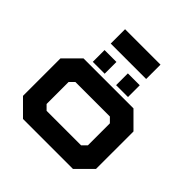

<svg xmlns="http://www.w3.org/2000/svg" viewBox="-217 -1033 1211 1211"><g transform="rotate(45 388.0 -428.0)"><path d="M165.5 0 62.5 -103V-437L165.5 -540H611L714 -437V-103L611 0ZM234.5 -141.5H542L572.5 -172V-368L542 -398.5H234.5L204 -368V-172ZM430 -566V-671H536V-566ZM222 -566V-671H328V-566ZM220.5 -727.5V-855.5H536.5V-727.5Z"/></g></svg>

Font: Tourney Expanded Black
Style: Regular
Weight: 900
Width: 7
Designer: Tyler Finck
Foundry: Etcetera Type Co
Version: Version 1.010; ttfautohint (v1.8.3)